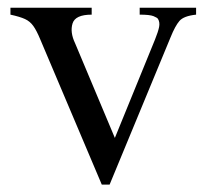

<svg xmlns="http://www.w3.org/2000/svg" viewBox="-20 -468 541 502"><path d="M246.1 14.6 85.4 -364.7Q75.7 -388.2 67.1 -400.1Q58.6 -412.1 45.4 -418.2Q32.2 -424.3 7.3 -429.7V-447.8H219.7V-429.7Q176.8 -429.7 169.7 -406.7Q162.6 -383.8 176.3 -355L280.3 -107.4L385.3 -364.7Q393.6 -385.3 396 -397.5Q398.4 -409.7 393.1 -418.5Q391.1 -421.9 381.3 -425.8Q371.6 -429.7 345.2 -429.7V-447.8H492.7V-429.7Q460.4 -426.3 449.2 -413.3Q438 -400.4 425.8 -370.1L266.6 14.6Z"/></svg>

Font: Awami Nastaliq
Style: Regular
Weight: 400
Designer: Peter Martin, SIL International
Foundry: SIL International
Version: Version 3.100